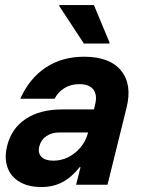

<svg xmlns="http://www.w3.org/2000/svg" viewBox="-20 -736 570 765"><path d="M145 9.2Q92.5 9.2 57.5 -11.7Q22.5 -32.5 9.6 -69.6Q-3.3 -106.7 8.3 -154.2Q25.8 -225 82.9 -262.5Q140 -300 227.5 -300H354.2L359.2 -320Q368.3 -358.3 351.7 -379.6Q335 -400.8 295.8 -400.8Q263.3 -400.8 237.5 -385.4Q211.7 -370 197.5 -342.5H60.8Q97.5 -424.2 162.5 -467.1Q227.5 -510 315 -510Q416.7 -510 462.1 -455Q507.5 -400 484.2 -306.7L408.3 0H283.3L300.8 -70H297.5Q265 -29.2 228.3 -10Q191.7 9.2 145 9.2ZM192.5 -95.8Q223.3 -95.8 250.8 -109.2Q278.3 -122.5 299.2 -146.7Q320 -170.8 329.2 -201.7L330.8 -208.3H217.5Q186.7 -208.3 165 -193.8Q143.3 -179.2 136.7 -153.3Q130 -126.7 145 -111.2Q160 -95.8 192.5 -95.8ZM314.2 -562.5 215.8 -712.5 216.7 -715.8H354.2L416.7 -565.8L415.8 -562.5Z"/></svg>

Font: Funnel Sans
Style: Bold Italic
Weight: 700
Italic angle: -14.036°
Designer: NORD ID, Kristian Moeller
Foundry: Dicotype
Version: Version 1.000